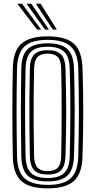

<svg xmlns="http://www.w3.org/2000/svg" viewBox="-20 -1004 514 1032"><path d="M236.5 8.5Q137.8 8.5 94.1 -31.5Q50.5 -71.5 48.8 -163.2Q47.8 -229.2 47.1 -287.5Q46.5 -345.8 46.5 -401.4Q46.5 -457 47.1 -514.6Q47.8 -572.2 48.8 -637Q50.5 -728.8 94.1 -768.6Q137.8 -808.5 236.5 -808.5Q333.8 -808.5 377.2 -768.8Q420.8 -729 423.5 -637.5Q425.5 -572.5 426.5 -515Q427.5 -457.5 427.4 -402Q427.2 -346.5 426.4 -288Q425.5 -229.5 423.5 -162.8Q420.8 -69.8 376.5 -30.6Q332.2 8.5 236.5 8.5ZM236.5 -10.2Q321 -10.2 359.8 -45.4Q398.5 -80.5 400.8 -164Q402.2 -226 403.1 -282.8Q404 -339.5 404 -395.2Q404 -451 403.2 -510.2Q402.5 -569.5 400.8 -636.5Q398.5 -719 360 -754.4Q321.5 -789.8 236.5 -789.8Q148.5 -789.8 111 -753.6Q73.5 -717.5 71.5 -636.5Q70.2 -578.5 69.6 -524Q69 -469.5 69 -413.6Q69 -357.8 69.6 -296.5Q70.2 -235.2 71.5 -164Q73.2 -78.8 113.4 -44.5Q153.5 -10.2 236.5 -10.2ZM236.5 -28.8Q161.8 -28.8 128.9 -60.1Q96 -91.5 94.5 -164Q93.5 -229.2 92.9 -287.4Q92.2 -345.5 92.2 -401.1Q92.2 -456.8 92.9 -514.4Q93.5 -572 94.5 -636.5Q96 -708.8 128.8 -740Q161.5 -771.2 236.5 -771.2Q309.2 -771.2 342.4 -740.1Q375.5 -709 377.8 -635.8Q379.5 -576.8 380.5 -519.9Q381.5 -463 381.5 -405.8Q381.5 -348.5 380.6 -288.9Q379.8 -229.2 377.8 -164.5Q375.5 -91.2 342.1 -60Q308.8 -28.8 236.5 -28.8ZM236.5 -47.2Q295 -47.2 324 -73.2Q353 -99.2 354.8 -165.2Q356.5 -226.8 357.2 -284.2Q358 -341.8 358.1 -398.4Q358.2 -455 357.5 -513.4Q356.8 -571.8 354.8 -635Q353 -700.5 324.2 -726.6Q295.5 -752.8 236.5 -752.8Q173.8 -752.8 146.2 -725.5Q118.8 -698.2 117.5 -635.8Q116 -571.5 115.2 -514.2Q114.5 -457 114.6 -401.6Q114.8 -346.2 115.4 -288.2Q116 -230.2 117.5 -164.5Q118.8 -102.5 146.1 -74.9Q173.5 -47.2 236.5 -47.2ZM236.5 -65.8Q186.2 -65.8 163.9 -89Q141.5 -112.2 140.5 -165.2Q138.8 -243 138.2 -320.2Q137.8 -397.5 138.2 -475.9Q138.8 -554.2 140.5 -635.5Q141.5 -689.5 164.8 -711.9Q188 -734.2 236.5 -734.2Q285.8 -734.2 308.1 -711.2Q330.5 -688.2 332 -634.8Q333.8 -574.8 334.8 -518.9Q335.8 -463 335.8 -407.1Q335.8 -351.2 334.9 -292.2Q334 -233.2 332 -167Q330.5 -113.5 308.8 -89.6Q287 -65.8 236.5 -65.8ZM236.5 -84.2Q273 -84.2 290.6 -102.9Q308.2 -121.5 309 -167.8Q310 -222 310.6 -275.9Q311.2 -329.8 311.4 -386Q311.5 -442.2 311 -503.2Q310.5 -564.2 309 -632.8Q308.2 -680 290 -697.9Q271.8 -715.8 236.5 -715.8Q199 -715.8 181.6 -697.4Q164.2 -679 163.2 -634.8Q161.5 -556.5 160.9 -481.9Q160.2 -407.2 160.8 -329.8Q161.2 -252.2 163.2 -165.5Q164.2 -122 181.2 -103.1Q198.2 -84.2 236.5 -84.2ZM179.5 -845 73.2 -983.8H98.8L201.2 -845ZM221.8 -845 123 -983.8H148.5L243.2 -845ZM263.8 -845 172.8 -983.8H198.5L285.5 -845Z"/></svg>

Font: Big Shoulders Inline Text Thin
Style: Bold
Weight: 700
Version: Version 2.002